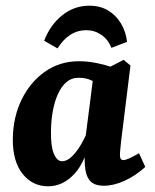

<svg xmlns="http://www.w3.org/2000/svg" viewBox="-20 -645 543 674"><path d="M149 9Q94 9 59 -35Q24 -79 25 -159Q26 -234 56 -295.5Q86 -357 138 -393.5Q190 -430 257 -430Q289 -430 320 -423.5Q351 -417 374 -409L338 -340Q319 -354 300.5 -363Q282 -372 256 -372Q231 -372 213 -356.5Q195 -341 183 -314Q171 -287 165 -253Q159 -219 159 -182Q158 -132 169 -105.5Q180 -79 198 -79Q211 -79 224.5 -89Q238 -99 253 -120Q268 -141 282 -172L297 -165Q282 -79 241.5 -35Q201 9 149 9ZM345 7Q310 7 295 -11.5Q280 -30 278 -65Q277 -78 277 -100Q277 -122 277 -137L308 -380L414 -435L438 -415L405 -148Q404 -136 402.5 -122.5Q401 -109 401 -101Q401 -83 413 -83Q420 -83 432.5 -88.5Q445 -94 468 -107L490 -59Q456 -28 417.5 -10.5Q379 7 345 7ZM182 -475 135 -502Q156 -557 198 -591Q240 -625 294 -625Q331 -625 359 -608.5Q387 -592 404.5 -563Q422 -534 426 -498L371 -477Q360 -506 336 -522.5Q312 -539 283 -539Q252 -539 226.5 -522.5Q201 -506 182 -475Z"/></svg>

Font: Rasa
Style: Italic
Weight: 400
Italic angle: -7.10001°
Designer: Anna Giedrys (Yrsa+Rasa design), David Brezina (Yrsa art-direction, Rasa art-direction, design)
Foundry: Rosetta Type Foundry
Version: Version 2.004